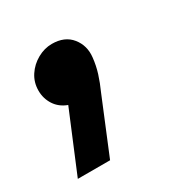

<svg xmlns="http://www.w3.org/2000/svg" viewBox="-95 -187 384 402"><g transform="rotate(-30 96.5 14.0)"><path d="M-15 150 45 6Q26 -1 16 -16.5Q6 -32 6 -51Q6 -71 16.5 -87Q27 -103 44 -112.5Q61 -122 79 -122Q110 -122 126 -102Q142 -82 139 -55Q137 -36 131.5 -18.5Q126 -1 117 19L63 150Z"/></g></svg>

Font: MuseoModerno
Style: Italic
Weight: 400
Italic angle: -9°
Designer: Pablo Cosgaya, Héctor Gatti, Marcela Romero, and the Authors of The MuseoModerno Project.
Foundry: Omnibus-Type Team
Version: Version 1.003